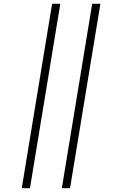

<svg xmlns="http://www.w3.org/2000/svg" viewBox="-20 -843 640 1006"><path d="M304 143 463 -823H506L347 143ZM94 143 253 -823H296L137 143Z"/></svg>

Font: Iosevka Curly XLtExObl
Style: Regular
Weight: 200
Width: 7
Italic angle: -9°
Monospace: yes
Designer: Belleve Invis
Foundry: Belleve Invis
Version: Version 11.0.1; ttfautohint (v1.8.3)